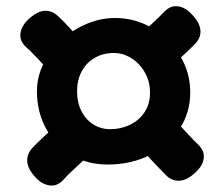

<svg xmlns="http://www.w3.org/2000/svg" viewBox="-20 -630 704 608"><path d="M320.1 -109Q256.1 -109 205.7 -139.3Q155.2 -169.7 126.1 -222.3Q97 -275 97 -341Q97 -386.8 117.9 -428.6Q138.8 -470.3 174.1 -502.8Q209.3 -535.2 253.7 -554.1Q298.1 -573 344.1 -573Q392.6 -573 435.3 -554.6Q478.1 -536.2 511.2 -503.3Q544.3 -470.3 563.4 -428.1Q582.4 -385.8 582.4 -337Q582.4 -273 548.3 -221.3Q514.2 -169.7 455.2 -139.3Q396.1 -109 320.1 -109ZM329.1 -220.9Q363 -220.9 391.7 -234.8Q420.4 -248.8 437.8 -274.9Q455.1 -301.1 455.1 -337Q455.1 -365 445 -388.1Q434.9 -411.1 418.4 -427.8Q402 -444.4 381.8 -453.4Q361.6 -462.3 341.1 -462.3Q307 -462.3 280.4 -447.1Q253.8 -431.8 238.9 -404.4Q224.1 -377 224.1 -341Q224.1 -305.1 237.9 -277.9Q251.8 -250.8 275.9 -235.8Q300 -220.9 329.1 -220.9ZM603.1 -87.9Q576.1 -60.9 551.9 -58.1Q527.7 -55.2 507.4 -73.3Q496 -85 476.9 -104.8Q457.9 -124.7 439.7 -145.3Q421.6 -165.9 410.8 -177.4L510.1 -275.8Q521.1 -264.4 539.3 -244.2Q557.4 -224 576.4 -203.9Q595.3 -183.8 606.8 -172.9Q627.8 -153 625.3 -130.2Q622.9 -107.4 603.1 -87.9ZM494.6 -395.7 396.2 -495Q407.8 -506 427.9 -524.2Q448 -542.3 468.2 -561.3Q488.4 -580.2 499.1 -591.7Q519 -612.7 541.8 -610.2Q564.6 -607.8 584.1 -588Q611.3 -561 614.4 -536.7Q617.6 -512.3 598.7 -492.1Q587.8 -480.7 567.6 -461.7Q547.3 -442.8 527.2 -424.6Q507.1 -406.4 494.6 -395.7ZM161 -377Q151.2 -388.6 132.6 -408.7Q113.9 -428.8 95.1 -449Q76.3 -469.2 63.4 -480.1Q42.2 -499.3 44.6 -522.4Q46.9 -545.6 67.1 -566Q95.1 -593.2 119.1 -595.6Q143 -597.9 162.8 -579.7Q175.7 -568.6 194.4 -548.2Q213.2 -527.9 231.5 -507.9Q249.8 -487.9 260.3 -475.6ZM95.4 -65.2Q68.4 -93.2 66.4 -117.1Q64.3 -140.9 81.8 -160.9Q93.9 -173.8 113.7 -192.6Q133.6 -211.3 154.1 -229.6Q174.6 -247.9 185.9 -258.4L284.4 -159.1Q273.1 -149.1 253 -130.4Q232.9 -111.8 212.7 -93Q192.4 -74.2 181.3 -61.3Q162.1 -40.1 139 -42.6Q115.9 -45 95.4 -65.2Z"/></svg>

Font: Playpen Sans Arabic
Style: Regular
Weight: 400
Designer: Azza Alameddine, Laura Meseguer, Veronika Burian, José Scaglione
Foundry: TypeTogether
Version: Version 2.000